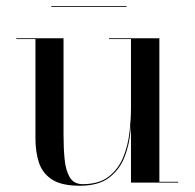

<svg xmlns="http://www.w3.org/2000/svg" viewBox="-20 -582 620 612"><path d="M234.5 10Q176 10 145.8 -9.8Q115.5 -29.5 104.2 -63.5Q93 -97.5 93 -141V-457.5H32V-460H182.5V-152Q182.5 -110 186 -74.2Q189.5 -38.5 202.5 -16.8Q215.5 5 243.5 5Q296.5 5 327.5 -19.8Q358.5 -44.5 373.5 -82.5Q388.5 -120.5 393 -162Q397.5 -203.5 397.5 -237L400 -242Q400 -206.5 396 -163.2Q392 -120 376.5 -80.5Q361 -41 327.5 -15.5Q294 10 234.5 10ZM397.5 0V-457.5H327.5V-460H488V-2.5H548V0ZM143.5 -560V-562.5H383.5V-560Z"/></svg>

Font: Bodoni Moda 72pt
Style: Regular
Weight: 400
Designer: Owen Earl
Foundry: indestructible type
Version: Version 2.005